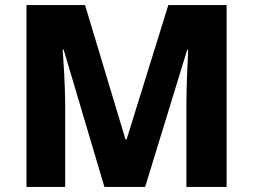

<svg xmlns="http://www.w3.org/2000/svg" viewBox="-20 -734 994 754"><path d="M390 0H550L715 -538H719C717 -498 712 -393 712 -326V0H870V-714H641L477 -186H473L314 -714H84V0H236V-322C236 -395 229 -499 226 -539H230Z"/></svg>

Font: Noto Sans Ethiopic ExtraBold
Style: Regular
Weight: 800
Designer: Monotype Design Team
Foundry: Monotype Imaging Inc.
Version: Version 2.102